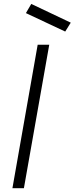

<svg xmlns="http://www.w3.org/2000/svg" viewBox="-20 -984 390 1004"><path d="M350 -865.5 321 -819 115.5 -915.5 143.5 -963.5ZM237.5 -750 105 0H45L177 -750Z"/></svg>

Font: Russisch Sans Light
Style: Italic
Weight: 300
Italic angle: -10°
Designer: Michael Sharanda (font) & Cristiano Sobral (main changes)
Foundry: Michael Sharanda
Version: Version 2.00;September 8, 2020;FontCreator 13.0.0.2681 64-bi